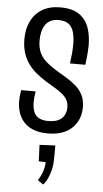

<svg xmlns="http://www.w3.org/2000/svg" viewBox="-65 -743 578 1082"><g transform="rotate(5 224.5 -202.5)"><path d="M223 10Q175 10 141 -3.5Q107 -17 86.5 -40Q66 -63 56 -93.5Q46 -124 46 -158Q46 -173 47.5 -188.5Q49 -204 52 -220H134Q131 -204 129.5 -188.5Q128 -173 128 -159Q128 -131 135.5 -108.5Q143 -86 163 -73Q183 -60 219 -60Q257 -60 279 -72Q301 -84 310.5 -103.5Q320 -123 320 -147Q320 -171 309.5 -189Q299 -207 281 -221.5Q263 -236 239.5 -250Q216 -264 191 -279Q164 -296 138 -316Q112 -336 91 -363Q70 -390 57.5 -426Q45 -462 45 -509Q45 -566 66.5 -610Q88 -654 129.5 -679Q171 -704 231 -704Q302 -704 340.5 -676Q379 -648 394 -603Q409 -558 409 -505Q409 -486 407.5 -467Q406 -448 404 -430Q402 -412 400 -394H313Q317 -421 319.5 -449Q322 -477 322 -504Q322 -539 314.5 -568.5Q307 -598 287 -615Q267 -632 228 -632Q201 -632 182.5 -622.5Q164 -613 152.5 -595.5Q141 -578 136 -555.5Q131 -533 131 -508Q131 -467 145 -438Q159 -409 184 -388Q209 -367 238 -349Q269 -331 298.5 -313Q328 -295 353 -273.5Q378 -252 392.5 -223Q407 -194 407 -154Q407 -106 385.5 -69Q364 -32 323.5 -11Q283 10 223 10ZM222 299 190 277Q206 254 215.5 225.5Q225 197 225 172L186 171L182 78L271 74Q271 97 271 119.5Q271 142 270 165Q270 184 264 209.5Q258 235 247.5 259Q237 283 222 299Z"/></g></svg>

Font: Truculenta Medium
Style: Regular
Weight: 500
Version: Version 1.002